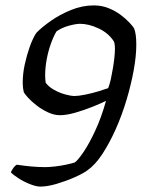

<svg xmlns="http://www.w3.org/2000/svg" viewBox="-20 -585 552 710"><path d="M129 105Q114 105 91 96Q68 87 48 74Q28 61 20 52Q25 42 30.5 34.5Q36 27 42 24Q68 28 94.5 30.5Q121 33 147 33Q163 33 184 30.5Q205 28 224 24Q243 20 256 16Q268 8 289 -23Q310 -54 332.5 -102.5Q355 -151 372 -212Q354 -203 323 -190.5Q292 -178 259 -168.5Q226 -159 202 -159Q180 -159 157.5 -169.5Q135 -180 115.5 -195Q96 -210 83.5 -224Q71 -238 68 -244Q66 -252 65 -260.5Q64 -269 64 -279Q64 -312 71.5 -346.5Q79 -381 90 -412Q101 -443 114 -463Q134 -484 167.5 -507.5Q201 -531 242.5 -548Q284 -565 327 -565Q356 -565 381 -555Q406 -545 425.5 -530.5Q445 -516 458.5 -501.5Q472 -487 476 -480Q480 -469 482 -455Q484 -441 484 -419Q484 -378 474.5 -325.5Q465 -273 448 -216Q431 -159 408 -107.5Q385 -56 358.5 -15.5Q332 25 303 45Q287 57 255 71Q223 85 189 95Q155 105 129 105ZM256 -230Q270 -230 295 -235Q320 -240 344.5 -247.5Q369 -255 380 -259Q386 -274 390 -293Q394 -312 397.5 -332.5Q401 -353 403 -372Q405 -391 405 -405Q405 -414 404 -421Q403 -428 401 -432Q381 -463 344.5 -480Q308 -497 276 -497Q261 -497 235 -490Q209 -483 189 -469Q178 -451 168 -423Q158 -395 152.5 -364.5Q147 -334 147 -307Q147 -299 147.5 -292Q148 -285 149 -279Q160 -264 179.5 -253Q199 -242 220.5 -236Q242 -230 256 -230Z"/></svg>

Font: Texturina 12pt
Style: Italic
Weight: 400
Italic angle: -11°
Designer: Guillermo Torres Carreño
Foundry: Omnibus-Type
Version: Version 1.002